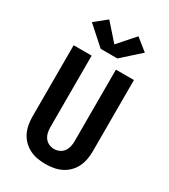

<svg xmlns="http://www.w3.org/2000/svg" viewBox="-237 -1100 1073 1219"><g transform="rotate(30 300.0 -491.0)"><path d="M300 8Q271 8 241.5 3Q212 -2 185.5 -15Q159 -28 137.5 -49Q116 -70 103 -96.5Q90 -123 84.5 -152Q79 -181 79 -210V-735H211V-210Q211 -190 215.5 -170.5Q220 -151 231.5 -135Q243 -119 261.5 -110.5Q280 -102 300 -102Q320 -102 338.5 -110.5Q357 -119 368.5 -135Q380 -151 384.5 -170.5Q389 -190 389 -210V-735H521V-210Q521 -181 515.5 -152Q510 -123 497 -96.5Q484 -70 462.5 -49Q441 -28 414.5 -15Q388 -2 358.5 3Q329 8 300 8ZM239 -801 106 -920 193 -990 300 -869 407 -990 494 -920 418 -852 361 -801Z"/></g></svg>

Font: Iosevka Custom XBdEx
Style: Regular
Weight: 800
Width: 7
Monospace: yes
Designer: Belleve Invis
Foundry: Belleve Invis
Version: Version 11.2.4; ttfautohint (v1.8.4)